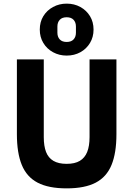

<svg xmlns="http://www.w3.org/2000/svg" viewBox="-20 -1025 734 1057"><path d="M73 -698H221V-270Q221 -221 233.5 -188.5Q246 -156 274 -139.5Q302 -123 347 -123Q392 -123 419.5 -139.5Q447 -156 460 -188.5Q473 -221 473 -270V-698H621V-286Q621 -183 594 -117Q567 -51 507 -19.5Q447 12 347 12Q247 12 187 -19.5Q127 -51 100 -117Q73 -183 73 -286ZM347 -719Q306 -719 272 -737.5Q238 -756 218.5 -788.5Q199 -821 199 -862Q199 -904 218.5 -936Q238 -968 272 -986.5Q306 -1005 347 -1005Q389 -1005 422.5 -986.5Q456 -968 475.5 -936Q495 -904 495 -862Q495 -821 475.5 -788.5Q456 -756 422.5 -737.5Q389 -719 347 -719ZM347 -794Q372 -794 385 -808Q398 -822 398 -845V-879Q398 -902 385 -916Q372 -930 347 -930Q322 -930 309 -916Q296 -902 296 -879V-845Q296 -822 309 -808Q322 -794 347 -794Z"/></svg>

Font: IBM Plex Sans
Style: Regular
Weight: 400
Designer: Mike Abbink, Paul van der Laan, Pieter van Rosmalen
Foundry: Bold Monday
Version: Version 3.201